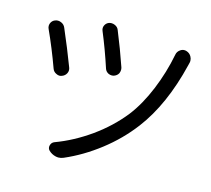

<svg xmlns="http://www.w3.org/2000/svg" viewBox="-108 -869 1118 1019"><g transform="rotate(15 451.5 -360.0)"><path d="M347.7 -688.5Q340.8 -704.1 347.7 -718.8Q354.5 -733.4 370.1 -739.3Q377 -741.2 383.8 -741.2Q392.6 -741.2 401.4 -737.3Q418 -730.5 423.8 -714.8Q461.9 -622.1 494.1 -528.3Q496.1 -521.5 496.1 -514.6Q496.1 -505.9 492.2 -496.1Q484.4 -481.4 467.8 -475.6Q461.9 -473.6 455.1 -473.6Q446.3 -473.6 437.5 -477.5Q421.9 -485.4 417 -501Q384.8 -599.6 347.7 -688.5ZM752.9 -667Q755.9 -685.5 772.5 -696.3Q782.2 -703.1 793.9 -703.1Q799.8 -703.1 805.7 -701.2Q824.2 -695.3 833 -678.7Q838.9 -668 838.9 -656.2Q838.9 -649.4 836.9 -642.6Q835.9 -636.7 834 -630.9Q778.3 -401.4 668 -255.9Q600.6 -167 510.3 -97.2Q419.9 -27.3 322.3 14.6Q308.6 20.5 294.9 20.5Q287.1 20.5 279.3 18.6Q257.8 13.7 241.2 -2Q229.5 -13.7 233.9 -30.3Q238.3 -46.9 253.9 -52.7Q351.6 -88.9 442.9 -153.8Q534.2 -218.8 600.6 -302.7Q653.3 -371.1 693.4 -468.3Q733.4 -565.4 752.9 -667ZM68.4 -625Q64.5 -632.8 64.5 -641.6Q64.5 -648.4 67.4 -656.2Q74.2 -671.9 89.8 -677.7Q97.7 -680.7 105.5 -680.7Q114.3 -680.7 123 -676.8Q139.6 -669.9 146.5 -653.3Q190.4 -551.8 226.6 -456.1Q229.5 -449.2 229.5 -441.4Q229.5 -432.6 225.6 -424.8Q217.8 -409.2 201.2 -403.3Q194.3 -400.4 187.5 -400.4Q178.7 -400.4 169.9 -405.3Q154.3 -412.1 148.4 -428.7Q111.3 -531.2 68.4 -625Z"/></g></svg>

Font: Gen Jyuu Gothic P Regular
Style: Regular
Weight: 400
Designer: [Source Han Sans]
Ryoko NISHIZUKA  (kana & ideographs); Paul D. Hunt (Latin, Greek & Cyrillic); Wenlong ZHANG  (bopomofo
Version: Version 1.002.20150607